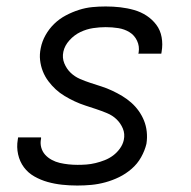

<svg xmlns="http://www.w3.org/2000/svg" viewBox="-20 -562 590 594"><path d="M219 12Q195 12 172 9.5Q149 7 127.5 1Q106 -5 86.5 -16Q67 -27 54 -44.5Q41 -62 36 -84.5Q31 -107 35 -130L36 -137H107V-133Q104 -119 107.5 -106Q111 -93 119.5 -83.5Q128 -74 140 -67.5Q152 -61 165 -58Q178 -55 192 -53.5Q206 -52 220 -52Q234 -52 247.5 -53Q261 -54 275.5 -57.5Q290 -61 304 -66.5Q318 -72 330 -81Q342 -90 351 -102.5Q360 -115 363 -129Q367 -148 360 -164.5Q353 -181 340.5 -193Q328 -205 311 -212Q294 -219 277.5 -224.5Q261 -230 244 -235.5Q227 -241 211 -248.5Q195 -256 180 -265Q165 -274 152.5 -285.5Q140 -297 129.5 -311Q119 -325 112.5 -341.5Q106 -358 104 -376Q102 -394 106 -413Q110 -434 121 -453.5Q132 -473 148 -488.5Q164 -504 184 -514.5Q204 -525 224.5 -531.5Q245 -538 265.5 -540Q286 -542 307 -542Q330 -542 352 -539.5Q374 -537 395 -531Q416 -525 433.5 -513.5Q451 -502 463.5 -485.5Q476 -469 480 -447Q484 -425 480 -402L479 -396H408L409 -400Q412 -419 404 -436Q396 -453 380.5 -462.5Q365 -472 346 -475Q327 -478 307 -478Q288 -478 268 -475Q248 -472 229 -463Q210 -454 195 -437.5Q180 -421 176 -402Q172 -383 179 -366Q186 -349 198.5 -337Q211 -325 227 -318Q243 -311 260 -305.5Q277 -300 294 -294.5Q311 -289 327 -281.5Q343 -274 358 -265Q373 -256 386 -244.5Q399 -233 409 -219Q419 -205 425.5 -189Q432 -173 434 -154.5Q436 -136 433 -117Q428 -96 416.5 -75.5Q405 -55 387 -39.5Q369 -24 348.5 -14Q328 -4 306 2Q284 8 262.5 10Q241 12 219 12Z"/></svg>

Font: Lode
Style: Italic
Weight: 400
Italic angle: -11°
Monospace: yes
Designer: Belleve Invis
Foundry: Belleve Invis
Version: Version 29.2.0; ttfautohint (v1.8.3)